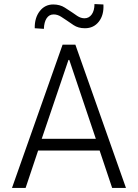

<svg xmlns="http://www.w3.org/2000/svg" viewBox="-20 -925 680 945"><path d="M39 0 288 -705H351L600 0H532L464 -203L495 -184H145L174 -203L106 0ZM317 -630 181 -229 165 -242H475L456 -229L321 -630ZM196 -783 151 -786Q150 -837 175.5 -870Q201 -903 242 -903Q275 -903 299 -887.5Q323 -872 335 -864Q343 -858 360.5 -846.5Q378 -835 396 -835Q418 -835 431.5 -854Q445 -873 445 -905L489 -903Q492 -851 466.5 -818.5Q441 -786 398 -786Q365 -786 342 -801.5Q319 -817 309 -824Q299 -831 281 -842.5Q263 -854 244 -854Q222 -854 209.5 -835Q197 -816 196 -783Z"/></svg>

Font: Nunito Sans 7pt Condensed Light
Style: Regular
Weight: 300
Width: 3
Designer: Vernon Adams
Foundry: Vernon Adams
Version: Version 3.101;gftools[0.9.27]